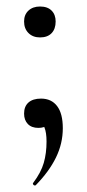

<svg xmlns="http://www.w3.org/2000/svg" viewBox="-20 -385 267 590"><path d="M173 9Q173 56 152 99Q131 142 90 184Q89 185 87 185Q84 185 82 182Q80 179 82 177Q106 145 114.5 115.5Q123 86 123 50Q123 22 116.5 6.5Q110 -9 98 -20L135 -27Q136 -10 126 -1Q116 8 98 8Q77 8 65.5 -4Q54 -16 54 -36Q54 -58 67.5 -70Q81 -82 106 -82Q138 -82 155.5 -59Q173 -36 173 9ZM54 -319Q54 -340 67.5 -352.5Q81 -365 103 -365Q126 -365 138.5 -352.5Q151 -340 151 -319Q151 -296 138.5 -283Q126 -270 103 -270Q81 -270 67.5 -283.5Q54 -297 54 -319Z"/></svg>

Font: Cormorant Infant Medium
Style: Regular
Weight: 500
Designer: Christian Thalmann (Catharsis Fonts)
Foundry: Catharsis Fonts
Version: Version 4.000